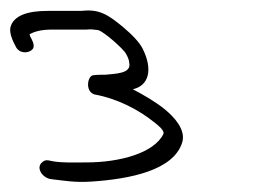

<svg xmlns="http://www.w3.org/2000/svg" viewBox="-104 -665 494 370"><path d="M-84 -612C-86 -601 -80 -587 -74 -576C-67 -560 -46 -562 -40 -572C-37 -579 -42 -588 -46 -595L-47 -599C-36 -605 -23 -608 -3 -608H63C70 -609 78 -608 85 -607C95 -605 134 -571 139 -561C143 -554 145 -548 145 -544C150 -523 118 -523 99 -521C90 -521 82 -521 76 -520C65 -520 59 -489 78 -483C122 -475 163 -454 195 -428C201 -423 213 -414 211 -407C193 -370 127 -352 62 -352C36 -352 19 -351 -1 -354L-11 -356C-16 -357 -20 -355 -23 -352C-35 -342 -23 -323 -7 -320C19 -317 39 -313 71 -315C148 -320 230 -337 247 -390C255 -415 231 -440 214 -454C197 -468 173 -482 152 -493C183 -500 191 -531 171 -571C165 -583 152 -597 133 -613C104 -637 87 -648 53 -644H-12C-49 -644 -78 -636 -84 -612Z"/></svg>

Font: Stray Cat
Style: SuExtOpObl
Weight: 400
Version: Version 1.0